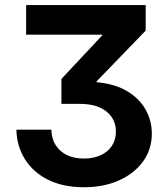

<svg xmlns="http://www.w3.org/2000/svg" viewBox="-20 -748 682 778"><path d="M320.3 10.7Q235.8 10.7 175 -19.5Q114.3 -49.8 81.1 -102.8Q47.9 -155.8 46.4 -222.7H188Q189 -186 205.8 -159.7Q222.7 -133.3 251.7 -119.4Q280.8 -105.5 319.8 -105.5Q358.4 -105.5 387.7 -118.9Q417 -132.3 433.3 -157Q449.7 -181.6 449.7 -214.8Q449.7 -248.5 432.6 -273.7Q415.5 -298.8 383.1 -313Q350.6 -327.1 303.7 -327.1H229V-428.2L394.5 -605V-607.4H85.9V-727.5H570.3V-624L371.1 -418V-415Q446.8 -408.2 496.6 -377.7Q546.4 -347.2 570.8 -302.5Q595.2 -257.8 595.2 -207Q595.2 -143.1 559.8 -94Q524.4 -44.9 462.4 -17.1Q400.4 10.7 320.3 10.7Z"/></svg>

Font: Inter Cardless Tabular Bold
Style: Bold
Weight: 700
Designer: Rasmus Andersson
Foundry: rsms
Version: Version 4.000;git-4fc901f